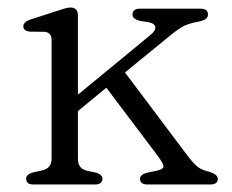

<svg xmlns="http://www.w3.org/2000/svg" viewBox="-20 -490 616 510"><path d="M68 0Q49.5 0 49.5 -15.5Q49.5 -27 67.5 -32L92.5 -37.5Q117 -43.5 117 -67.5V-384.5Q117 -403.5 98.5 -405.5L58 -406Q42 -408.5 42 -420Q42 -431.5 60.5 -438L131.5 -461Q142.5 -464.5 151.2 -467.2Q160 -470 167 -470Q187 -470 187 -448.5V-238.5L379.5 -397Q393.5 -408.5 392.5 -418Q391.5 -427.5 374.5 -431L352.5 -434.5Q340.5 -437.5 336.2 -441.8Q332 -446 332 -451.5Q332 -467 352.5 -467H512Q532.5 -467 532.5 -451.5Q532.5 -444.5 526.8 -439.8Q521 -435 502 -431.5Q478.5 -427 463.8 -418.5Q449 -410 424.5 -389.5L312 -297.5L480 -74Q496 -53.5 506.5 -45.8Q517 -38 536.5 -33.5Q558.5 -26.5 558.5 -15Q558.5 0 538.5 0H371.5Q352 0 352 -15.5Q352 -26.5 371.5 -31.5L394 -36Q415.5 -40.5 414.2 -49Q413 -57.5 396 -80L262.5 -257L187 -195V-67.5Q187 -42 211 -36.5L234.5 -31.5Q252 -26.5 252 -15.5Q252 0 232.5 0Z"/></svg>

Font: Fraunces 9pt S050 Light
Style: Regular
Weight: 300
Version: Version 1.000; ttfautohint (v1.8.3)